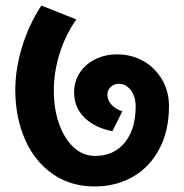

<svg xmlns="http://www.w3.org/2000/svg" viewBox="-20 -666 664 692"><path d="M589 -283Q589 -196 555 -130.5Q521 -65 460 -29.5Q399 6 321 6Q235 6 170.5 -38.5Q106 -83 71 -161.5Q36 -240 35 -339Q35 -417 59.5 -497Q84 -577 129 -646L255 -596Q216 -540 195 -473.5Q174 -407 174 -339Q174 -273 193 -219.5Q212 -166 245.5 -135Q279 -104 323 -104Q390 -104 429.5 -152Q469 -200 469 -283Q469 -318 451.5 -341Q434 -364 408 -364Q391 -364 379 -352.5Q367 -341 367 -325Q367 -305 382 -288.5Q397 -272 421 -265L385 -193Q320 -206 283.5 -243Q247 -280 247 -333Q247 -372 267 -403Q287 -434 322.5 -452Q358 -470 402 -470Q455 -470 497.5 -445.5Q540 -421 564.5 -378.5Q589 -336 589 -284V-283Z"/></svg>

Font: Akshar SemiBold
Style: Regular
Weight: 600
Designer: Tall Chai
Foundry: Tall Chai
Version: Version 1.000